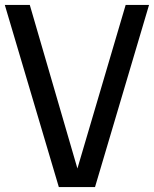

<svg xmlns="http://www.w3.org/2000/svg" viewBox="-20 -760 626 780"><path d="M219 0 -0.5 -740H101L294.5 -75.5L490.5 -740H585.5L366 0Z"/></svg>

Font: Encode Sans Condensed Condensed Medium
Style: Regular
Weight: 500
Width: 3
Designer: Multiple Designers
Foundry: Impallari Type
Version: Version 3.000; ttfautohint (v1.8.3) -l 8 -r 50 -G 200 -x 14 